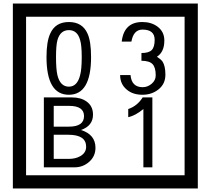

<svg xmlns="http://www.w3.org/2000/svg" viewBox="-20 -980 1195 1090"><path d="M1103 90H53V-960H1103ZM1028 15V-885H128V15ZM497 -656Q497 -442 371 -442Q244 -442 244 -656Q244 -744 265 -789Q294 -855 371 -855Q448 -855 477 -789Q497 -745 497 -656ZM444 -656Q444 -723 435 -752Q420 -809 371 -809Q322 -809 306 -752Q298 -723 298 -656Q298 -587 306 -553Q322 -488 371 -488Q419 -488 435 -554Q444 -587 444 -656ZM919 -556Q919 -504 880.5 -473Q842 -442 789 -442Q734 -442 700 -471Q662 -502 662 -554H721Q727 -485 790 -485Q818 -485 841 -504.5Q864 -524 864 -552Q864 -597 846 -616Q828 -635 783 -635V-679Q825 -679 841.5 -696Q858 -713 858 -754Q858 -812 789 -812Q738 -812 726 -744H671Q684 -855 788 -855Q839 -855 874 -829Q913 -800 913 -750Q913 -685 871 -658Q895 -642 903 -630Q919 -605 919 -556ZM522 -141Q522 -93 486.5 -61.5Q451 -30 403 -30H229V-427H388Q439 -427 471 -404Q508 -378 508 -329Q508 -266 440 -242Q522 -216 522 -141ZM457 -321Q457 -379 372 -379H285V-261H371Q457 -261 457 -321ZM469 -147Q469 -215 368 -215H285V-78H371Q408 -78 435 -93Q469 -112 469 -147ZM845 -30H794V-361Q748 -323 708 -315V-361Q759 -378 790 -427H845Z"/></svg>

Font: Unicode BMP Fallback SIL
Style: Regular
Weight: 400
Foundry: NRSI, SIL International
Version: Version 5.1 Based on Unicode 5.1